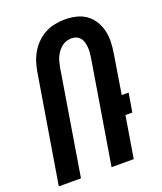

<svg xmlns="http://www.w3.org/2000/svg" viewBox="-137 -831 775 920"><g transform="rotate(-20 250.0 -371.0)"><path d="M3 0 94 -551Q98 -576 106 -600.5Q114 -625 127.5 -647.5Q141 -670 160.5 -689Q180 -708 203.5 -720Q227 -732 252.5 -737Q278 -742 303 -742Q332 -742 360 -735.5Q388 -729 410.5 -713Q433 -697 447.5 -673.5Q462 -650 468.5 -622.5Q475 -595 474 -565.5Q473 -536 468 -506L436 -308H471L455 -212H420L385 0H272L358 -522Q360 -536 361.5 -549.5Q363 -563 362 -576Q361 -589 358 -602Q355 -615 347.5 -625Q340 -635 328 -640.5Q316 -646 303 -646Q290 -646 276.5 -642Q263 -638 252.5 -629.5Q242 -621 233.5 -610Q225 -599 219 -586.5Q213 -574 210 -561.5Q207 -549 204 -536L116 0Z"/></g></svg>

Font: Iosevka Term Curly
Style: Bold Italic
Weight: 700
Italic angle: -9°
Designer: Belleve Invis
Foundry: Belleve Invis
Version: Version 32.3.0